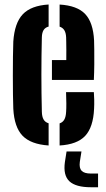

<svg xmlns="http://www.w3.org/2000/svg" viewBox="-20 -628 464 840"><path d="M38.2 -152Q37.2 -176.1 36.7 -214.9Q36.2 -253.7 36.2 -297.5Q36.2 -341.3 36.7 -381.1Q37.2 -420.9 38.2 -446.3Q43.7 -527.6 79.7 -565.6Q115.7 -603.6 192.7 -608.3V-511.8Q177.7 -507.7 170.7 -496.4Q163.7 -485.1 163.1 -464.9Q162.1 -424 161.6 -383.2Q161.1 -342.4 161.1 -301.6Q161.1 -260.7 161.6 -220.2Q162.1 -179.8 163.1 -139.1Q163.7 -117.2 170.7 -105.2Q177.6 -93.2 192.7 -88.6V8.5Q114.5 3.2 78.5 -34.3Q42.5 -71.9 38.2 -152ZM240.8 8.5V-88.2Q254.7 -92.9 261.4 -105Q268.2 -117.1 269.3 -139.1Q270.3 -153.1 270.2 -175.4Q270.2 -197.7 269 -224.9H390.6Q391.7 -214.6 392.2 -192Q392.6 -169.5 391.6 -152Q388 -71.5 352.8 -33.7Q317.6 4.1 240.8 8.5ZM207.2 -278.4V-365.2H270Q270.3 -388.4 270.2 -408.8Q270 -429.3 269.8 -444Q269.5 -458.8 269.3 -464.9Q268.4 -484.4 261.5 -495.6Q254.6 -506.9 240.8 -511.4V-608.1Q317.6 -603.6 352.6 -566.7Q387.6 -529.7 391.6 -451.1Q392.1 -438.8 392.4 -410.4Q392.7 -382 392.5 -346.8Q392.2 -311.7 390.6 -278.4ZM409 191.2H377.9Q311.6 191.2 283.6 165.1Q255.7 138.9 264 80.5L271.2 34.8H336.4L329.2 80.5Q325.7 107.6 337.3 119.4Q349 131.3 377.9 131.3H409Z"/></svg>

Font: Big Shoulders Stencil Display SC Thin
Style: Regular
Weight: 100
Designer: Patric King
Foundry: XO Type Co
Version: Version 2.001